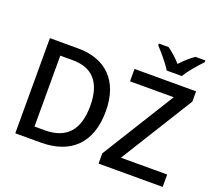

<svg xmlns="http://www.w3.org/2000/svg" viewBox="-150 -1148 1524 1354"><g transform="rotate(20 612.5 -470.5)"><path d="M1171 -941H1097C1064 -919 1028 -887 995 -851C963 -887 928 -918 895 -941H822V-928C857 -890 913 -826 939 -781H1053C1078 -826 1136 -891 1171 -928ZM634 -364C634 -593 505 -714 299 -714H87V0H279C501 0 634 -123 634 -364ZM1193 0V-93H846L1184 -637V-714H722V-621H1050L712 -77V0ZM518 -361C518 -182 438 -91 275 -91H198V-623H292C437 -623 518 -541 518 -361Z"/></g></svg>

Font: Noto Sans Thai Medium
Style: Regular
Weight: 500
Designer: Monotype Design Team
Foundry: Monotype Imaging Inc.
Version: Version 1.901